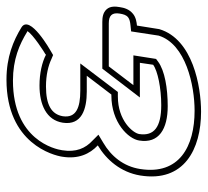

<svg xmlns="http://www.w3.org/2000/svg" viewBox="-44 -586 641 593"><g transform="rotate(-90 276.5 -289.5)"><path d="M31 -177C9 -41 113 11 228 11C305 11 452 -14 483 -118L494 -187C504 -188 519 -190 530 -199C545 -211 549 -227 551 -240C553 -252 555 -269 544 -281C534 -292 519 -294 505 -294H361L272 -178H379L373 -137C354 -123 301 -112 248 -112C181 -112 152 -134 159 -180C162 -199 200 -246 275 -246H289L377 -362H293C240 -362 208 -375 214 -416C220 -451 249 -468 306 -468C341 -468 370 -461 391 -451L403 -446L415 -453C415 -453 531 -518 488 -544C447 -569 397 -590 327 -590C129 -590 93 -444 89 -418C81 -369 97 -333 124 -308C79 -281 41 -237 31 -177ZM51 -177C59 -229 91 -267 132 -291L157 -306L139 -324C115 -346 102 -375 109 -418C112 -440 141 -570 324 -570C390 -570 436 -550 475 -526H477C469 -509 407 -470 406 -470L404 -468C381 -480 347 -488 309 -488C250 -488 202 -467 194 -416C185 -357 237 -342 290 -342H339L281 -266H278C195 -266 144 -214 139 -180C129 -119 175 -92 245 -92C300 -92 355 -101 383 -122L391 -128L402 -198H310L368 -274H501C525 -274 535 -264 531 -240C529 -229 527 -220 519 -214C514 -210 505 -208 495 -207L476 -205L463 -120C437 -36 309 -9 231 -9C121 -9 32 -56 51 -177Z"/></g></svg>

Font: Charger Pro
Style: OlObl
Weight: 900
Designer: Jasper
Foundry: Cannot Into Space Fonts
Version: Version 1.09